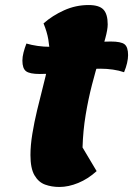

<svg xmlns="http://www.w3.org/2000/svg" viewBox="-20 -718 529 763"><path d="M216 25Q185 25 159 15.5Q133 6 117 -21.5Q101 -49 101 -102Q101 -140 108.5 -186Q116 -232 127.5 -280Q139 -328 150.5 -372.5Q162 -417 169.5 -452.5Q177 -488 177 -508Q177 -531 172 -561Q167 -591 153 -625Q188 -656 234.5 -677Q281 -698 332 -698Q374 -698 391 -680Q408 -662 408 -621Q408 -601 398.5 -566Q389 -531 374.5 -484Q360 -437 345.5 -381Q331 -325 320.5 -262Q310 -199 308 -132L364 -38Q330 -7 291 9Q252 25 216 25ZM138 -424Q98 -424 83.5 -435Q69 -446 69 -477Q69 -492 73.5 -509.5Q78 -527 85 -545Q105 -539 129.5 -535.5Q154 -532 179 -532Q242 -532 301.5 -542.5Q361 -553 420 -553Q461 -553 475 -542Q489 -531 489 -499Q489 -485 485 -467.5Q481 -450 473 -431Q453 -438 428.5 -441.5Q404 -445 379 -445Q316 -445 256.5 -434.5Q197 -424 138 -424Z"/></svg>

Font: Lemonada
Style: Regular
Weight: 400
Designer: Mohamed Gaber (Arabic), Eduardo Tunni (Latin)
Foundry: Kief Type Foundry
Version: Version 4.005